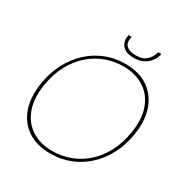

<svg xmlns="http://www.w3.org/2000/svg" viewBox="-199 -1035 1157 1205"><g transform="rotate(30 379.5 -433.0)"><path d="M332 12Q232 12 165 -33.5Q98 -79 71.5 -160.5Q45 -242 64 -350Q78 -430 113.5 -496.5Q149 -563 201 -611Q253 -659 319 -685.5Q385 -712 460 -712Q561 -712 627.5 -666Q694 -620 721 -538.5Q748 -457 729 -350Q715 -269 680 -203Q645 -137 592.5 -88.5Q540 -40 474 -14Q408 12 332 12ZM335 -8Q401 -8 462 -30.5Q523 -53 573 -97Q623 -141 658 -205Q693 -269 707 -352Q726 -460 698.5 -536Q671 -612 608 -652Q545 -692 458 -692Q392 -692 331 -669.5Q270 -647 220 -603Q170 -559 135 -495.5Q100 -432 86 -350Q67 -241 94.5 -164.5Q122 -88 185 -48Q248 -8 335 -8ZM485 -770Q442 -770 418.5 -785.5Q395 -801 388 -823.5Q381 -846 385 -868L387 -878H409Q397 -833 419.5 -811.5Q442 -790 489 -790Q538 -790 564.5 -814.5Q591 -839 602 -878H624L622 -869Q617 -847 600.5 -824Q584 -801 555.5 -785.5Q527 -770 485 -770Z"/></g></svg>

Font: DM Sans 16pt Thin
Style: Italic
Weight: 250
Italic angle: -10°
Version: Version 4.004;gftools[0.9.30]